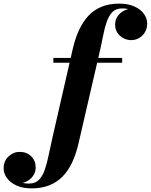

<svg xmlns="http://www.w3.org/2000/svg" viewBox="-229 -780 832 1060"><path d="M-54.5 260Q-102.5 260 -137 244.5Q-171.5 229 -190.2 203.8Q-209 178.5 -209 149.5Q-209 109 -182 83.8Q-155 58.5 -120.5 58.5Q-81.5 58.5 -56.8 83Q-32 107.5 -32 144.5Q-32 169.5 -45.2 189.2Q-58.5 209 -79 220.2Q-99.5 231.5 -120.5 231.5Q-142.5 231.5 -162.5 218Q-182.5 204.5 -195.2 185.2Q-208 166 -208 149.5H-182Q-182 171 -168 190Q-154 209 -128.8 221.2Q-103.5 233.5 -69.5 233.5Q-35 233.5 -14.8 213.5Q5.5 193.5 18 157.8Q30.5 122 40 74.8Q49.5 27.5 62 -26.5L173 -511.5Q187 -571 208.8 -617Q230.5 -663 261.2 -695Q292 -727 333.8 -743.5Q375.5 -760 429 -760Q478 -760 512.5 -744.5Q547 -729 565.2 -704Q583.5 -679 583.5 -649.5Q583.5 -610.5 557.5 -584.5Q531.5 -558.5 495 -558.5Q459.5 -558.5 433 -582.8Q406.5 -607 406.5 -644.5Q406.5 -670 419.8 -689.5Q433 -709 453.8 -720.2Q474.5 -731.5 497 -731.5Q511.5 -731.5 526.5 -723.8Q541.5 -716 554.2 -703.2Q567 -690.5 574.8 -676.5Q582.5 -662.5 582.5 -649.5H556.5Q556.5 -671 542.8 -690.2Q529 -709.5 504 -721.5Q479 -733.5 445.5 -733.5Q411 -733.5 391.2 -713.2Q371.5 -693 359.5 -657.5Q347.5 -622 338.5 -574.5Q329.5 -527 316.5 -473L204.5 11.5Q191 70.5 169.2 116.8Q147.5 163 116.2 194.8Q85 226.5 42.5 243.2Q0 260 -54.5 260ZM65.5 -433.5V-460H445.5V-433.5Z"/></svg>

Font: Bodoni Moda 9pt ExtraBold
Style: Italic
Weight: 800
Italic angle: -13°
Designer: Owen Earl
Foundry: indestructible type
Version: Version 2.004